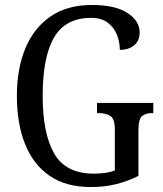

<svg xmlns="http://www.w3.org/2000/svg" viewBox="-20 -744 657 774"><path d="M346 10Q245 10 179 -36Q113 -82 80.5 -164.5Q48 -247 48 -358Q48 -466 82 -548.5Q116 -631 183.5 -677.5Q251 -724 350 -724Q444 -724 493.5 -692Q543 -660 543 -613Q543 -580 521 -561.5Q499 -543 463 -543Q463 -574 451.5 -603.5Q440 -633 414.5 -652.5Q389 -672 347 -672Q244 -672 198 -593Q152 -514 152 -358Q152 -206 198.5 -125Q245 -44 359 -44Q382 -44 404 -47Q426 -50 443 -57V-221Q443 -265 425 -276.5Q407 -288 378 -288H371V-329H598V-288H592Q567 -288 552.5 -276Q538 -264 538 -217V-35Q494 -13 447.5 -1.5Q401 10 346 10Z"/></svg>

Font: Noto Serif Hebrew Condensed
Style: Regular
Weight: 400
Width: 3
Designer: Monotype Design Team
Foundry: Monotype Imaging Inc.
Version: Version 2.004; ttfautohint (v1.8.4.7-5d5b)